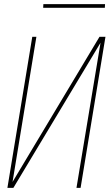

<svg xmlns="http://www.w3.org/2000/svg" viewBox="-20 -914 540 934"><path d="M16 0 137 -735H157L41 -29L464 -735H493L372 0H352L469 -706L45 0ZM190 -876 191 -894H491L490 -876Z"/></svg>

Font: Iosevka SS18 Thin
Style: Italic
Weight: 100
Italic angle: -9°
Monospace: yes
Designer: Belleve Invis
Foundry: Belleve Invis
Version: Version 25.1.1; ttfautohint (v1.8.4)